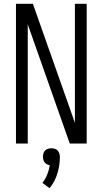

<svg xmlns="http://www.w3.org/2000/svg" viewBox="-20 -755 540 1010"><path d="M64 0H126V-627L347 0H436V-735H374V-109L153 -735H64ZM241 235Q269 200 282 157Q295 114 295 70Q295 61 292 52Q289 43 283 36.5Q277 30 268 27.5Q259 25 250 25Q241 25 232.5 27.5Q224 30 217.5 36.5Q211 43 208.5 52Q206 61 206 70Q206 78 208 85.5Q210 93 215 99.5Q220 106 227.5 109.5Q235 113 242 114Q238 139 228.5 163Q219 187 203 207Z"/></svg>

Font: Iosevka SS09 Light
Style: Regular
Weight: 300
Monospace: yes
Designer: Belleve Invis
Foundry: Belleve Invis
Version: Version 5.2.1; ttfautohint (v1.8.3)